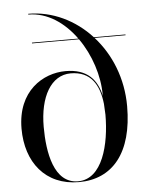

<svg xmlns="http://www.w3.org/2000/svg" viewBox="-54 -805 668 859"><g transform="rotate(-5 280.0 -375.0)"><path d="M510 -310C510 -434 464.5 -545.5 391.5 -626.5H530.5V-630H388.5C314.5 -710.5 214 -760 105 -760V-756.5C191 -756.5 265.5 -704 319 -630H110.5V-626.5H321.5C374.5 -551.5 405.5 -455.5 405.5 -370L406 -364C390 -438.5 346.5 -490 249 -490C148 -490 30.5 -420 30.5 -250C30.5 -100 115 10 266 10C417 10 510 -100 510 -310ZM130 -250C130 -384 182 -478 271 -478C361 -478 398 -415.5 407.5 -329L410 -280.5C410 -146.5 371.5 6 262.5 6C153.5 6 130 -135.5 130 -250Z"/></g></svg>

Font: Bodoni* 48pt
Style: Regular
Weight: 400
Version: Version 2.3